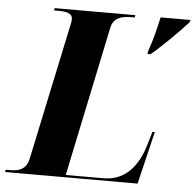

<svg xmlns="http://www.w3.org/2000/svg" viewBox="-86 -766 834 818"><g transform="rotate(5 330.5 -357.0)"><path d="M527 -564 526 -554H539C585 -592 656 -663 693 -704L696 -714H568C557 -663 545 -615 527 -564ZM-35 0H532L586 -225H576L557 -162C532 -80 481 -10 385 -10H224L358 -650C367 -696 404 -704 445 -704H458L460 -714H115L113 -704H126C165 -704 192 -700 192 -673C192 -665 190 -652 186 -637L65 -66C55 -17 20 -10 -14 -10H-32Z"/></g></svg>

Font: Noto Serif Display SemiCondensed ExtraBold
Style: Italic
Weight: 800
Width: 4
Italic angle: -12°
Designer: Monotype Design Team
Foundry: Monotype Imaging Inc.
Version: Version 2.009